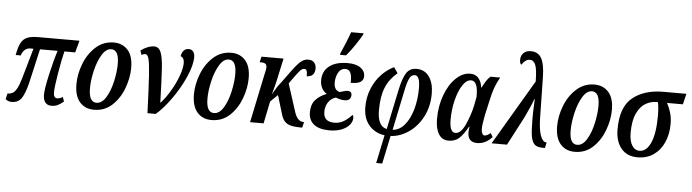

<svg xmlns="http://www.w3.org/2000/svg" viewBox="-56 -1055 5597 1553"><g transform="rotate(5 2742.0 -278.0)"><path d="M308 -76Q308 -123 334 -239Q360 -355 387 -439H244L181 -164Q159 -73 132 -34Q105 5 52 5Q25 5 2 -13L13 -60Q37 -60 54.5 -69.5Q72 -79 88 -107.5Q104 -136 120 -191L191 -439H166Q139 -439 120.5 -422Q102 -405 93 -376H52Q64 -442 82 -475.5Q100 -509 132 -522.5Q164 -536 222 -536H556L530 -439H442Q424 -365 405.5 -255Q387 -145 387 -100Q387 -56 419 -56Q436 -56 462 -71L474 -35Q448 -13 425.5 -2.5Q403 8 375 8Q343 8 325.5 -13.5Q308 -35 308 -76Z M562 -184Q562 -265 594 -349Q626 -433 688 -489.5Q750 -546 835 -546Q905 -546 948.5 -498Q992 -450 992 -353Q992 -274 961 -189.5Q930 -105 869 -47.5Q808 10 721 10Q648 10 605 -39.5Q562 -89 562 -184ZM881 -376Q881 -490 819 -490Q776 -490 743 -435Q710 -380 692 -302Q674 -224 674 -160Q674 -48 736 -48Q781 -48 814 -103Q847 -158 864 -236Q881 -314 881 -376Z M1095 -475Q1083 -475 1066 -465L1054 -500Q1080 -520 1109 -531.5Q1138 -543 1164 -543Q1200 -542 1216.5 -503Q1233 -464 1239 -379Q1245 -294 1251 -92Q1292 -136 1329.5 -199.5Q1367 -263 1389.5 -325.5Q1412 -388 1412 -429Q1412 -473 1382 -483Q1394 -546 1443 -546Q1467 -546 1479.5 -529Q1492 -512 1492 -484Q1492 -419 1450.5 -324.5Q1409 -230 1345.5 -140.5Q1282 -51 1222 0H1155Q1147 -214 1140.5 -309Q1134 -404 1124.5 -439.5Q1115 -475 1095 -475Z M1516 -184Q1516 -265 1548 -349Q1580 -433 1642 -489.5Q1704 -546 1789 -546Q1859 -546 1902.5 -498Q1946 -450 1946 -353Q1946 -274 1915 -189.5Q1884 -105 1823 -47.5Q1762 10 1675 10Q1602 10 1559 -39.5Q1516 -89 1516 -184ZM1835 -376Q1835 -490 1773 -490Q1730 -490 1697 -435Q1664 -380 1646 -302Q1628 -224 1628 -160Q1628 -48 1690 -48Q1735 -48 1768 -103Q1801 -158 1818 -236Q1835 -314 1835 -376Z M2412 -410Q2413 -440 2407.5 -454Q2402 -468 2386 -468Q2369 -468 2346.5 -441Q2324 -414 2284 -357L2272 -339L2342 -122Q2366 -39 2417 -39H2423L2412 7H2402Q2347 7 2315.5 -2Q2284 -11 2266 -32.5Q2248 -54 2237 -96L2194 -238L2135 -181L2098 0H1988L2069 -387Q2074 -410 2077.5 -426.5Q2081 -443 2081 -453Q2081 -474 2069.5 -482Q2058 -490 2036 -490H2023L2034 -536H2213L2172 -347Q2161 -300 2144 -240L2184 -307L2214 -346L2246 -390Q2294 -457 2318.5 -486.5Q2343 -516 2365 -530.5Q2387 -545 2414 -545Q2446 -545 2462 -526Q2478 -507 2478 -480Q2478 -411 2412 -410Z M2463 -123Q2463 -186 2496 -223Q2529 -260 2584 -281L2585 -283Q2561 -296 2546 -324Q2531 -352 2531 -387Q2531 -462 2584.5 -503.5Q2638 -545 2734 -545Q2802 -545 2838.5 -518.5Q2875 -492 2875 -451Q2875 -420 2851.5 -404Q2828 -388 2771 -388Q2776 -496 2721 -496Q2681 -496 2661.5 -459.5Q2642 -423 2642 -378Q2642 -348 2654 -329.5Q2666 -311 2689 -306Q2698 -308 2718 -314.5Q2738 -321 2753 -321Q2769 -321 2777.5 -313Q2786 -305 2786 -291Q2786 -269 2773 -256Q2760 -243 2735 -243Q2717 -243 2695.5 -248Q2674 -253 2663 -259Q2624 -248 2601.5 -214.5Q2579 -181 2579 -136Q2579 -95 2601.5 -75Q2624 -55 2666 -55Q2710 -55 2744 -76Q2778 -97 2809 -131Q2812 -129 2814.5 -122Q2817 -115 2817 -106Q2817 -78 2795.5 -51Q2774 -24 2732 -7Q2690 10 2633 10Q2549 10 2506 -24.5Q2463 -59 2463 -123ZM2667 -618Q2684 -656 2705.5 -708.5Q2727 -761 2739 -796H2841L2837 -784Q2818 -749 2781 -694.5Q2744 -640 2714 -606H2665Z M3081 11Q3002 0 2954 -56Q2906 -112 2906 -204Q2906 -284 2934 -352.5Q2962 -421 3008.5 -470Q3055 -519 3110 -545L3142 -498Q3078 -445 3048 -372.5Q3018 -300 3018 -188Q3018 -57 3094 -41L3161 -361Q3182 -461 3210 -504Q3238 -547 3292 -547Q3359 -547 3395.5 -495Q3432 -443 3432 -358Q3432 -250 3387.5 -167Q3343 -84 3273 -37.5Q3203 9 3130 12L3082 240H3033ZM3325 -390Q3325 -446 3314 -470.5Q3303 -495 3282 -495Q3255 -495 3239.5 -464.5Q3224 -434 3208 -356L3142 -39Q3198 -43 3239.5 -93Q3281 -143 3303 -222.5Q3325 -302 3325 -390Z M3492 -158Q3492 -263 3525 -352Q3558 -441 3612.5 -493.5Q3667 -546 3729 -546Q3771 -546 3795.5 -518Q3820 -490 3826 -442H3829Q3846 -476 3860 -497.5Q3874 -519 3893 -536H3972Q3945 -488 3930 -445.5Q3915 -403 3902 -341L3876 -226Q3860 -144 3860 -112Q3860 -88 3867 -73Q3874 -58 3887 -58Q3906 -58 3935 -82L3953 -51Q3900 8 3832 8Q3755 8 3755 -73Q3755 -93 3760 -118H3756Q3721 -55 3687 -23Q3653 9 3600 9Q3547 9 3519.5 -35.5Q3492 -80 3492 -158ZM3781 -289 3795 -362Q3798 -493 3740 -493Q3703 -493 3671.5 -445Q3640 -397 3621 -320.5Q3602 -244 3602 -163Q3602 -58 3650 -58Q3694 -58 3729 -134.5Q3764 -211 3781 -289Z M4261 -529Q4260 -627 4245 -663.5Q4230 -700 4199 -700Q4163 -700 4133 -654Q4120 -664 4120 -693Q4120 -726 4141 -748Q4162 -770 4201 -770Q4260 -770 4287 -723Q4314 -676 4316 -570L4322 -238Q4324 -144 4342 -95Q4360 -46 4388 -46H4392L4382 0H4364Q4330 0 4309 -11.5Q4288 -23 4276.5 -55Q4265 -87 4263 -148Q4261 -198 4261 -225Q4261 -281 4263.5 -329.5Q4266 -378 4266 -386H4262Q4255 -363 4234 -315.5Q4213 -268 4195 -231L4074 0H3949Z M4465 -184Q4465 -265 4497 -349Q4529 -433 4591 -489.5Q4653 -546 4738 -546Q4808 -546 4851.5 -498Q4895 -450 4895 -353Q4895 -274 4864 -189.5Q4833 -105 4772 -47.5Q4711 10 4624 10Q4551 10 4508 -39.5Q4465 -89 4465 -184ZM4784 -376Q4784 -490 4722 -490Q4679 -490 4646 -435Q4613 -380 4595 -302Q4577 -224 4577 -160Q4577 -48 4639 -48Q4684 -48 4717 -103Q4750 -158 4767 -236Q4784 -314 4784 -376Z M4954 -202Q4954 -384 5048.5 -460Q5143 -536 5296 -536H5484L5463 -449H5334Q5351 -420 5364.5 -376.5Q5378 -333 5378 -283Q5378 -199 5348.5 -132.5Q5319 -66 5264 -28Q5209 10 5135 10Q5048 10 5001 -47.5Q4954 -105 4954 -202ZM5270 -340Q5270 -407 5260 -449H5249Q5203 -449 5161 -425Q5119 -401 5090.5 -342Q5062 -283 5062 -183Q5062 -118 5084.5 -81Q5107 -44 5146 -44Q5203 -44 5236.5 -120.5Q5270 -197 5270 -340Z"/></g></svg>

Font: Noto Serif CondSemiBold
Style: Italic
Weight: 600
Width: 3
Italic angle: -12°
Designer: Monotype Design Team
Foundry: Monotype Imaging Inc.
Version: Version 1.001